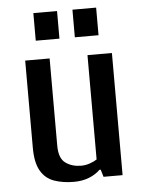

<svg xmlns="http://www.w3.org/2000/svg" viewBox="-51 -731 587 783"><g transform="rotate(-5 242.5 -340.0)"><path d="M220 10Q175 10 139.5 -2.5Q104 -15 84.5 -48.5Q65 -82 65 -143V-500H165V-143Q165 -91 191.5 -72Q218 -53 255 -53Q274 -53 292 -59.5Q310 -66 320 -73V-500H420V0H342L333 -30H328Q310 -12 282.5 -1Q255 10 220 10ZM275 -577V-690H372V-577ZM115 -577V-690H212V-577Z"/></g></svg>

Font: Cuprum Medium
Style: Regular
Weight: 500
Designer: Jovanny Lemonad
Foundry: Jovanny Lemonad
Version: Version 3.000